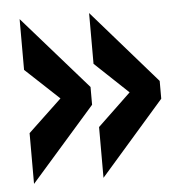

<svg xmlns="http://www.w3.org/2000/svg" viewBox="-44 -607 586 614"><g transform="rotate(-5 249.0 -300.5)"><path d="M41 -36V-199L149 -301L41 -402V-565L248 -329V-272ZM264 -36V-199L371 -301L264 -402V-565L470 -329V-272Z"/></g></svg>

Font: Oswald Heavy
Style: Regular
Weight: 400
Designer: Vernon Adams
Foundry: Vernon Adams
Version: Version 4.101